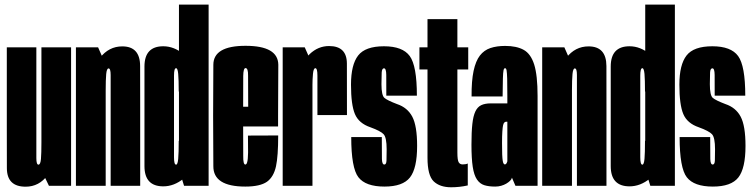

<svg xmlns="http://www.w3.org/2000/svg" viewBox="-20 -805 3260 832"><path d="M192 0H288V-600H159.5V-67.5ZM137.5 -600H9.5V-254Q9.5 -156.5 9.8 -76.2Q10 4 91 4Q149.5 4 186.5 -46.2Q223.5 -96.5 223.5 -180L159.5 -187.5Q159.5 -141.5 157.5 -116.5Q155.5 -91.5 146.5 -91.5Q137.5 -91.5 137.5 -120Q137.5 -148.5 137.5 -254.5Z M309 0H438V-525L405 -600H309ZM459.5 0H587.5V-335Q587.5 -433.5 587.2 -518.8Q587 -604 510 -604Q451.5 -604 413.2 -554.2Q375 -504.5 375 -420L438 -413.5Q438 -459.5 440.2 -484Q442.5 -508.5 450.5 -508.5Q459.5 -508.5 459.5 -480Q459.5 -451.5 459.5 -346.5Z M777.5 0H884V-785H755.5V-71ZM687.5 2.5Q734.5 2.5 776 -31.5Q817.5 -65.5 817.5 -145L754.5 -195Q754.5 -141.5 752.2 -116.5Q750 -91.5 743 -91.5Q734 -91.5 734 -123.5Q734 -155.5 734 -301Q734 -445 734 -477.2Q734 -509.5 743 -509.5Q750 -509.5 752.2 -484.8Q754.5 -460 754.5 -408L817.5 -455.5Q817.5 -535 776 -569.8Q734.5 -604.5 687.5 -604.5Q606 -604.5 606 -516.8Q606 -429 606 -301Q606 -173 606 -85.2Q606 2.5 687.5 2.5Z M1043 3.5V-92Q1033.5 -92 1034 -129Q1033.5 -165.5 1033.5 -302.5Q1033.5 -443 1034 -476Q1034.5 -510 1044 -510Q1055.5 -510 1055 -477Q1055 -445.5 1055.5 -342.5H1022.5V-257H1185Q1185 -279.5 1185 -302.5Q1185 -441.5 1186 -524.5Q1185 -606.5 1044 -606.5Q904.5 -606.5 904.5 -524Q903.5 -441 903.5 -303.5Q903.5 -175 904.5 -85.5Q903.5 3.5 1043 3.5ZM1043 -92V3.5Q1107 3.5 1137 -17.5Q1166 -38.5 1176 -84.5Q1185.5 -128.5 1185.5 -218L1054.5 -217.5Q1054.5 -176.5 1055 -144Q1054.5 -112.5 1051 -102Q1048.5 -92 1043 -92Z M1355.5 -306.5H1483.5Q1483.5 -453.5 1483.2 -529.5Q1483 -605.5 1406 -605.5Q1358.5 -605.5 1321.8 -570.5Q1285 -535.5 1285 -444.5L1334 -438Q1334 -460.5 1336.2 -485Q1338.5 -509.5 1346.5 -509.5Q1355.5 -509.5 1355.5 -478Q1355.5 -446.5 1355.5 -306.5ZM1205 0H1334V-524.5L1300.5 -600H1205Z M1646 3.5Q1725.5 3.5 1756.5 -36Q1787.5 -75.5 1787.5 -172.5Q1787.5 -260 1766.5 -299.5Q1745.5 -339 1700.5 -354Q1658.5 -370 1645.8 -380.8Q1633 -391.5 1633 -440.5Q1633 -472 1634 -490.5Q1635 -509 1644 -509Q1653.5 -509 1653.8 -480.5Q1654 -452 1654 -390.5H1786.5Q1786.5 -520 1755.5 -562.2Q1724.5 -604.5 1644 -604.5Q1563 -604.5 1532 -564.5Q1501 -524.5 1501 -438.5Q1501 -351 1518 -310.8Q1535 -270.5 1585 -253.5Q1629 -237.5 1642.2 -223.5Q1655.5 -209.5 1655.5 -158Q1655.5 -126.5 1654.8 -109.2Q1654 -92 1645.5 -92Q1635.5 -92 1635 -116.2Q1634.5 -140.5 1634.5 -211H1502Q1502 -77 1533.2 -36.8Q1564.5 3.5 1646 3.5Z M1935 6.5Q1972 6.5 2007 -1.5V-96.5Q1999 -92.5 1984.5 -92.5Q1973.5 -92.5 1967.8 -101.5Q1962 -110.5 1962 -144V-504H2009V-600H1962V-722H1832.5V-600H1797.5V-504H1832.5V-121Q1832.5 -45 1859.2 -19.2Q1886 6.5 1935 6.5Z M2126 3.5Q2139.5 3.5 2151.8 0Q2164 -3.5 2173.8 -9.2Q2183.5 -15 2190.2 -21.5Q2197 -28 2198.5 -35L2213.5 0H2309.5V-389Q2309.5 -479 2294.8 -525.5Q2280 -572 2249.2 -589Q2218.5 -606 2169 -606Q2132.5 -606 2105 -596.8Q2077.5 -587.5 2059.5 -564.2Q2041.5 -541 2032.2 -497.8Q2023 -454.5 2023.5 -387H2158Q2158.5 -438.5 2159.2 -465Q2160 -491.5 2162 -500.5Q2164 -509.5 2168.5 -509.5Q2173.5 -509.5 2175.2 -499.8Q2177 -490 2177.8 -463.8Q2178.5 -437.5 2178.5 -387.5V-357H2106.5Q2081.5 -357 2065.2 -349.2Q2049 -341.5 2039.8 -321.8Q2030.5 -302 2026.8 -267.5Q2023 -233 2023 -178Q2023 -118.5 2028.5 -82.2Q2034 -46 2046.8 -27.2Q2059.5 -8.5 2078.8 -2.5Q2098 3.5 2126 3.5ZM2167.5 -92.5Q2165 -92.5 2162.5 -95.8Q2160 -99 2158.5 -108.2Q2157 -117.5 2156.2 -135.8Q2155.5 -154 2155.5 -185Q2155.5 -216 2156.8 -234.8Q2158 -253.5 2160 -262.2Q2162 -271 2165.5 -274.2Q2169 -277.5 2173 -277.5H2178.5V-106Q2178 -103.5 2176.2 -99.8Q2174.5 -96 2172.2 -94.2Q2170 -92.5 2167.5 -92.5Z M2329.5 0H2458.5V-525L2425.5 -600H2329.5ZM2480 0H2608V-335Q2608 -433.5 2607.8 -518.8Q2607.5 -604 2530.5 -604Q2472 -604 2433.8 -554.2Q2395.5 -504.5 2395.5 -420L2458.5 -413.5Q2458.5 -459.5 2460.8 -484Q2463 -508.5 2471 -508.5Q2480 -508.5 2480 -480Q2480 -451.5 2480 -346.5Z M2798 0H2904.5V-785H2776V-71ZM2708 2.5Q2755 2.5 2796.5 -31.5Q2838 -65.5 2838 -145L2775 -195Q2775 -141.5 2772.8 -116.5Q2770.5 -91.5 2763.5 -91.5Q2754.5 -91.5 2754.5 -123.5Q2754.5 -155.5 2754.5 -301Q2754.5 -445 2754.5 -477.2Q2754.5 -509.5 2763.5 -509.5Q2770.5 -509.5 2772.8 -484.8Q2775 -460 2775 -408L2838 -455.5Q2838 -535 2796.5 -569.8Q2755 -604.5 2708 -604.5Q2626.5 -604.5 2626.5 -516.8Q2626.5 -429 2626.5 -301Q2626.5 -173 2626.5 -85.2Q2626.5 2.5 2708 2.5Z M3069 3.5Q3148.5 3.5 3179.5 -36Q3210.5 -75.5 3210.5 -172.5Q3210.5 -260 3189.5 -299.5Q3168.5 -339 3123.5 -354Q3081.5 -370 3068.8 -380.8Q3056 -391.5 3056 -440.5Q3056 -472 3057 -490.5Q3058 -509 3067 -509Q3076.5 -509 3076.8 -480.5Q3077 -452 3077 -390.5H3209.5Q3209.5 -520 3178.5 -562.2Q3147.5 -604.5 3067 -604.5Q2986 -604.5 2955 -564.5Q2924 -524.5 2924 -438.5Q2924 -351 2941 -310.8Q2958 -270.5 3008 -253.5Q3052 -237.5 3065.2 -223.5Q3078.5 -209.5 3078.5 -158Q3078.5 -126.5 3077.8 -109.2Q3077 -92 3068.5 -92Q3058.5 -92 3058 -116.2Q3057.5 -140.5 3057.5 -211H2925Q2925 -77 2956.2 -36.8Q2987.5 3.5 3069 3.5Z"/></svg>

Font: Anybody UltraCondensed
Style: Bold
Weight: 700
Width: 1
Version: Version 1.113;gftools[0.9.25]